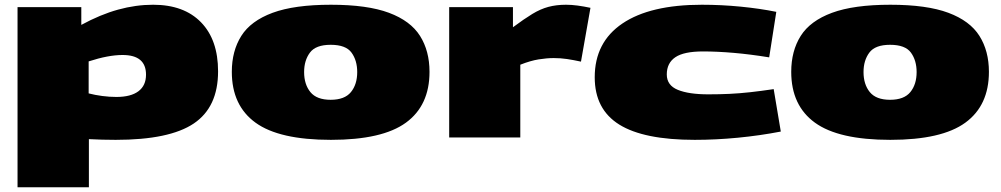

<svg xmlns="http://www.w3.org/2000/svg" viewBox="-20 -580 4221 810"><path d="M54 210V-550H323V-475Q404 -519 478.5 -539.5Q553 -560 626 -560Q756 -560 828 -486Q900 -412 900 -279Q900 -128 797.5 -59Q695 10 468 10Q411 10 355 7V210ZM471 -171Q532 -171 564 -195Q596 -219 596 -265Q596 -348 497 -348Q437 -348 354 -321V-186Q381 -179 411.5 -175Q442 -171 471 -171Z M958 -277Q958 -365 998 -428.5Q1038 -492 1130 -526Q1222 -560 1376 -560Q1530 -560 1621 -526Q1712 -492 1752 -428.5Q1792 -365 1792 -277Q1792 -135 1692.5 -62.5Q1593 10 1376 10Q1158 10 1058 -62.5Q958 -135 958 -277ZM1263 -276Q1263 -224 1289.5 -191.5Q1316 -159 1375 -159Q1434 -159 1460.5 -191.5Q1487 -224 1487 -276Q1487 -325 1463 -358Q1439 -391 1375 -391Q1312 -391 1287.5 -358Q1263 -325 1263 -276Z M2144 -550V-465Q2191 -500 2225.5 -521Q2260 -542 2293.5 -551Q2327 -560 2368 -560Q2391 -560 2417 -556.5Q2443 -553 2471 -547L2431 -320Q2399 -327 2372 -331Q2345 -335 2316 -335Q2287 -335 2252.5 -329.5Q2218 -324 2175 -307V0H1875V-550Z M2489 -254Q2489 -402 2606 -481Q2723 -560 2941 -560Q3023 -560 3104.5 -552Q3186 -544 3255 -530L3225 -338Q3145 -351 3075 -357Q3005 -363 2946 -363Q2865 -363 2829 -338.5Q2793 -314 2793 -266Q2793 -220 2839.5 -201Q2886 -182 2968 -182Q3015 -182 3057.5 -184Q3100 -186 3145 -191Q3190 -196 3244 -204L3274 -25Q3186 -8 3093 1Q3000 10 2911 10Q2696 10 2592.5 -54.5Q2489 -119 2489 -254Z M3318 -277Q3318 -365 3358 -428.5Q3398 -492 3490 -526Q3582 -560 3736 -560Q3890 -560 3981 -526Q4072 -492 4112 -428.5Q4152 -365 4152 -277Q4152 -135 4052.5 -62.5Q3953 10 3736 10Q3518 10 3418 -62.5Q3318 -135 3318 -277ZM3623 -276Q3623 -224 3649.5 -191.5Q3676 -159 3735 -159Q3794 -159 3820.5 -191.5Q3847 -224 3847 -276Q3847 -325 3823 -358Q3799 -391 3735 -391Q3672 -391 3647.5 -358Q3623 -325 3623 -276Z"/></svg>

Font: Georama ExtraExtended Black
Style: Regular
Weight: 900
Width: 8
Designer: Jean-Baptiste Levee
Foundry: Production Type
Version: Version 1.000